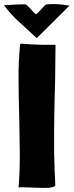

<svg xmlns="http://www.w3.org/2000/svg" viewBox="-53 -925 365 951"><path d="M133 5C152 6 171 6 188 5C205 4 216 0 221 -5C218 -62 216 -119 215 -177V-228C215 -269 215 -310 216 -352C217 -410 218 -468 220 -526L222 -703H198C168 -703 145 -703 130 -704C114 -705 100 -705 88 -706C83 -706 76 -707 67 -708C57 -709 50 -708 47 -708C41 -647 38 -589 39 -535C39 -476 40 -417 42 -358C43 -298 44 -238 45 -177V-147C45 -96 43 -46 39 4C46 2 58 2 76 3C94 4 113 4 133 5ZM129 -736 292 -898H282C276 -899 268 -901 258 -902C244 -903 228 -905 211 -905C200 -905 189 -904 177 -903C173 -903 162 -892 153 -881C151 -879 134 -860 126 -854C120 -856 106 -873 100 -879C93 -888 79 -901 74 -903C67 -904 52 -904 45 -903C38 -903 29 -903 18 -902C6 -901 -11 -900 -33 -899C-10 -868 15 -840 43 -815C71 -790 100 -763 129 -736Z"/></svg>

Font: Londrina Solid CC
Style: CC
Weight: 400
Designer: Marcelo Magalhaes
Foundry: Tipos Pereira
Version: Version 1.003;FEAKit 1.0